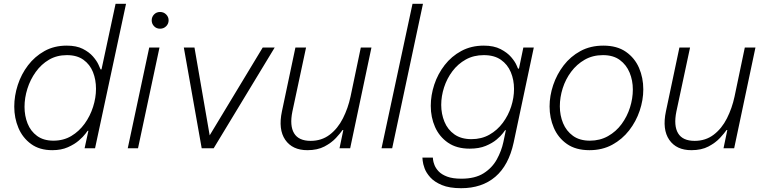

<svg xmlns="http://www.w3.org/2000/svg" viewBox="-20 -780 4008 1010"><path d="M255 10Q188 10 143.5 -22.5Q99 -55 77 -107Q55 -159 55 -219Q55 -276 73.5 -333Q92 -390 127.5 -436.5Q163 -483 214 -511.5Q265 -540 331 -540Q382 -540 415.5 -523Q449 -506 469 -483Q489 -460 498 -440Q507 -420 509 -415H514L588 -760H643L480 0H425L445 -92H441Q441 -92 429.5 -76.5Q418 -61 395 -41Q372 -21 337 -5.5Q302 10 255 10ZM261 -40Q314 -40 355 -64.5Q396 -89 425 -129Q454 -169 469.5 -217.5Q485 -266 485 -313Q485 -361 469 -401Q453 -441 419 -465.5Q385 -490 332 -490Q279 -490 238 -466Q197 -442 168 -401.5Q139 -361 124 -313Q109 -265 109 -218Q109 -171 125 -130.5Q141 -90 175 -65Q209 -40 261 -40Z M822 -629Q803 -629 790.5 -642Q778 -655 778 -673Q778 -691 790.5 -704Q803 -717 822 -717Q841 -717 854 -704Q867 -691 867 -673Q867 -655 854 -642Q841 -629 822 -629ZM652 0 765 -530H819L706 0Z M1041 0 947 -530H1003L1083 -68L1362 -530H1425L1104 0Z M1597 10Q1518 10 1480.5 -44.5Q1443 -99 1463 -194L1534 -530H1590L1518 -193Q1503 -119 1527 -79Q1551 -39 1614 -39Q1672 -39 1714.5 -71.5Q1757 -104 1784 -157.5Q1811 -211 1824 -272L1878 -530H1934L1822 0H1766L1786 -96H1782Q1771 -80 1747.5 -54.5Q1724 -29 1687 -9.5Q1650 10 1597 10Z M1987 0 2150 -760H2205L2043 0Z M2406 210Q2344 210 2304.5 193.5Q2265 177 2243.5 153Q2222 129 2213.5 105.5Q2205 82 2203.5 65.5Q2202 49 2202 49H2257Q2257 49 2258 60Q2259 71 2265.5 88Q2272 105 2287.5 121.5Q2303 138 2332 149Q2361 160 2407 160Q2479 160 2524 131.5Q2569 103 2593.5 58.5Q2618 14 2628 -33L2641 -95H2637Q2637 -95 2626 -80Q2615 -65 2592.5 -46Q2570 -27 2535 -12.5Q2500 2 2451 2Q2382 2 2336.5 -29.5Q2291 -61 2268.5 -112Q2246 -163 2246 -223Q2246 -279 2264.5 -335Q2283 -391 2319 -437.5Q2355 -484 2407 -512Q2459 -540 2525 -540Q2578 -540 2613.5 -521.5Q2649 -503 2669 -479.5Q2689 -456 2697 -437.5Q2705 -419 2705 -419H2710L2733 -530H2788L2682 -30Q2656 90 2585.5 150Q2515 210 2406 210ZM2460 -48Q2513 -48 2554.5 -71.5Q2596 -95 2625 -134Q2654 -173 2669 -219.5Q2684 -266 2684 -312Q2684 -360 2667 -400.5Q2650 -441 2615 -465.5Q2580 -490 2525 -490Q2472 -490 2430.5 -467Q2389 -444 2360 -405.5Q2331 -367 2316 -320.5Q2301 -274 2301 -228Q2301 -181 2318 -139.5Q2335 -98 2370.5 -73Q2406 -48 2460 -48Z M3081 10Q3009 10 2962.5 -22.5Q2916 -55 2893.5 -107.5Q2871 -160 2871 -220Q2871 -276 2890 -332.5Q2909 -389 2945 -436Q2981 -483 3033.5 -511.5Q3086 -540 3154 -540Q3226 -540 3272.5 -507.5Q3319 -475 3341.5 -423Q3364 -371 3364 -310Q3364 -254 3345 -197.5Q3326 -141 3289.5 -94Q3253 -47 3200.5 -18.5Q3148 10 3081 10ZM3083 -40Q3136 -40 3178.5 -64Q3221 -88 3250 -127.5Q3279 -167 3294 -214.5Q3309 -262 3309 -309Q3309 -357 3292 -398Q3275 -439 3240.5 -464.5Q3206 -490 3152 -490Q3098 -490 3056 -466Q3014 -442 2984.5 -402.5Q2955 -363 2940 -315.5Q2925 -268 2925 -221Q2925 -173 2942 -132Q2959 -91 2994 -65.5Q3029 -40 3083 -40Z M3617 10Q3538 10 3500.5 -44.5Q3463 -99 3483 -194L3554 -530H3610L3538 -193Q3523 -119 3547 -79Q3571 -39 3634 -39Q3692 -39 3734.5 -71.5Q3777 -104 3804 -157.5Q3831 -211 3844 -272L3898 -530H3954L3842 0H3786L3806 -96H3802Q3791 -80 3767.5 -54.5Q3744 -29 3707 -9.5Q3670 10 3617 10Z"/></svg>

Font: Be Vietnam Pro ExtraLight
Style: Italic
Weight: 200
Italic angle: -12°
Designer: Lam Bao, Tony Le, Vietanh Nguyen
Foundry: Yellow Type Foundry
Version: Version 1.002; ttfautohint (v1.8.3)